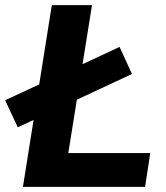

<svg xmlns="http://www.w3.org/2000/svg" viewBox="-57 -725 646 745"><path d="M0 0ZM32 0 144 -705H300L208 -131H526L506 0ZM12 -231 -37 -336 407 -543 455 -438Z"/></svg>

Font: Winston
Style: Bold Italic
Weight: 700
Italic angle: -9°
Designer: Original fonts by Vernon Adams / Changes by Cristiano Sobral
Foundry: Original fonts by Vernon Adams / Changes by Cristiano Sobral
Version: Version 2.503;July 17, 2020;FontCreator 13.0.0.2655 64-bit